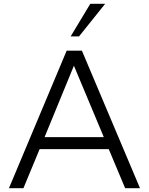

<svg xmlns="http://www.w3.org/2000/svg" viewBox="-20 -988 782 1008"><path d="M368 -643 525 -268H214ZM637 0H715L410 -722H330L27 0H103L188 -205H551ZM454 -968 351 -797H395L532 -968Z"/></svg>

Font: Perun Light
Style: Regular
Weight: 300
Foundry: Copyright (c) Stefan Peev, Context Ltd, 2016
Version: Version 1.089